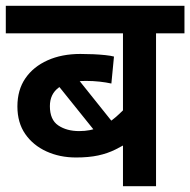

<svg xmlns="http://www.w3.org/2000/svg" viewBox="-20 -642 656 662"><path d="M616 -527H518V0H404V-191L431 -156Q405 -140 378 -126.5Q351 -113 318.5 -106Q286 -99 242 -99Q186 -99 140 -120Q94 -141 67 -180Q40 -219 40 -275Q40 -332 67.5 -372Q95 -412 144 -434Q193 -456 257 -456Q280 -456 302 -455Q324 -454 343 -452Q362 -450 373 -447L364 -354Q346 -358 323.5 -360.5Q301 -363 277 -363Q214 -363 183 -340.5Q152 -318 152 -276Q152 -229 181 -209.5Q210 -190 253 -190Q292 -190 323.5 -203.5Q355 -217 380 -239Q405 -261 426 -285L404 -209V-527H0V-622H616ZM215 -412 387 -197 335 -155 147 -389Z"/></svg>

Font: Noto Sans Devanagari SemiBold
Style: Regular
Weight: 600
Version: Version 2.003